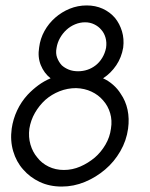

<svg xmlns="http://www.w3.org/2000/svg" viewBox="-20 -678 550 706"><path d="M188 -502Q191 -521 200.5 -538Q210 -555 224 -568Q238 -581 256 -588.5Q274 -596 293 -596Q311 -596 326.5 -588.5Q342 -581 352 -569Q363 -557 368 -539.5Q373 -522 370 -502Q366 -482 356 -465.5Q346 -449 332 -438Q318 -427 301.5 -421.5Q285 -416 267 -416Q248 -416 233 -422Q218 -428 207 -438Q196 -450 190 -466Q184 -482 188 -502ZM88 -205Q93 -236 108.5 -263Q124 -290 147 -311Q170 -331 199 -342.5Q228 -354 260 -354Q291 -353 316.5 -341Q342 -329 359 -309Q377 -289 385 -262Q393 -235 388 -205Q384 -174 368 -146.5Q352 -119 329 -99Q304 -78 275 -65.5Q246 -53 215 -53Q184 -53 158.5 -65.5Q133 -78 117 -99Q100 -119 92 -146.5Q84 -174 88 -205ZM23 -205Q17 -161 28.5 -122Q40 -83 65 -55Q90 -26 126 -9Q162 8 207 8Q251 8 292 -9Q333 -26 367 -55Q400 -83 422.5 -122Q445 -161 451 -205Q456 -242 449 -274.5Q442 -307 424 -333Q413 -351 396 -366Q379 -381 359 -390Q388 -409 407.5 -438Q427 -467 433 -503Q437 -535 428.5 -563Q420 -591 403 -612Q384 -634 357.5 -646Q331 -658 299 -658Q266 -658 236.5 -646Q207 -634 183 -613Q159 -592 143.5 -564Q128 -536 124 -504Q118 -468 130 -438.5Q142 -409 166 -390Q142 -380 121 -364.5Q100 -349 82 -330Q58 -304 43 -272Q28 -240 23 -205Z"/></svg>

Font: Josefin Slab Thin SemiBold
Style: Italic
Weight: 600
Italic angle: -12°
Version: Version 2.000